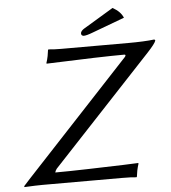

<svg xmlns="http://www.w3.org/2000/svg" viewBox="-56 -871 826 925"><g transform="rotate(-5 357.0 -408.5)"><path d="M178.7 -54.2Q236.8 -54.2 337.4 -56.9Q438 -59.6 509.3 -62L580.6 -64.9L582 -62Q576.7 -45.9 573.2 -28.8Q572.8 -25.4 568.8 0L566.4 2.9Q542 0 496.1 0H112.8Q83 0 25.4 2.9L23.4 -1Q32.2 -9.8 46.4 -26.4Q54.2 -35.2 57.1 -38.1L561 -579.1Q569.3 -589.4 560.5 -590.8Q505.9 -590.8 411.6 -588.1Q317.4 -585.4 250.5 -582.5L183.1 -580.1L182.1 -583Q187.5 -599.1 190.9 -616.2Q191.4 -619.6 195.3 -645L197.8 -647.9Q221.7 -645 258.3 -645H582Q661.1 -645 709.5 -650.9Q714.4 -648.9 713.9 -645Q710 -631.3 672.4 -590.8L187.5 -71.8Q180.7 -63 178.7 -54.2ZM522.5 -819.8Q561 -798.8 573.2 -768.1L417 -710Q386.2 -698.2 372.6 -698.2Q359.4 -699.7 360.8 -712.9Q362.8 -723.1 377.9 -732.9Q379.4 -733.9 379.9 -733.9Z"/></g></svg>

Font: Linux Biolinum Capitals O
Style: Italic Samll Caps
Weight: 400
Italic angle: -12°
Designer: Philipp H. Poll
Foundry: Philipp H. Poll
Version: Version 0.6.2